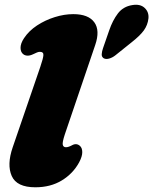

<svg xmlns="http://www.w3.org/2000/svg" viewBox="-20 -780 650 815"><path d="M384 -588.5 255 -209Q244 -175.5 246.5 -165.2Q249 -155 260 -155Q270 -155 285 -163Q304 -174 319 -161Q329 -152.5 329.2 -134.5Q329.5 -116.5 316 -91Q290 -43 242.2 -14Q194.5 15 130 15Q51 15 29.8 -33Q8.5 -81 34 -155L151 -496Q163.5 -532.5 164.2 -546.2Q165 -560 149.5 -560Q143 -560 136.8 -557.2Q130.5 -554.5 121 -550Q107.5 -543.5 97.2 -543.8Q87 -544 80 -549Q67.5 -557.5 67.2 -576.5Q67 -595.5 82 -618Q102.5 -649 137 -671.8Q171.5 -694.5 212 -707.2Q252.5 -720 291 -720Q355 -720 380.2 -685.5Q405.5 -651 384 -588.5ZM443.5 -651Q458 -693.5 480.5 -723Q503 -752.5 542 -758.5Q575.5 -764 594.2 -746.2Q613 -728.5 610 -701Q607 -674 590.8 -651.2Q574.5 -628.5 537.5 -599.5L469.5 -545Q457.5 -535.5 443.8 -531.5Q430 -527.5 420.5 -532.5Q411 -538.5 411.8 -550.2Q412.5 -562 417.5 -576Z"/></svg>

Font: Fraunces 9pt S100 Black
Style: Italic
Weight: 900
Italic angle: -16°
Version: Version 1.000; ttfautohint (v1.8.3)